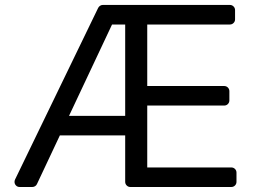

<svg xmlns="http://www.w3.org/2000/svg" viewBox="-20 -747 1030 767"><path d="M38 -20.6Q38 -25.2 40.1 -29.8L372.2 -715.6Q375 -720.9 380 -724.1Q384.9 -727.3 391 -727.3H898.1Q907 -727.3 913 -721.2Q919 -715.2 919 -706.7V-669.7Q919 -661.2 913 -655.2Q907 -649.1 898.1 -649.1H568.2V-403.4H875.4Q884.2 -403.4 890.3 -397.4Q896.3 -391.3 896.3 -382.8V-345.9Q896.3 -337.4 890.3 -331.3Q884.2 -325.3 875.4 -325.3H568.2V-78.1H903.8Q912.6 -78.1 918.7 -72.1Q924.7 -66.1 924.7 -57.5V-20.6Q924.7 -12.1 918.7 -6Q912.6 0 903.8 0H500.7Q492.2 0 486.2 -6Q480.1 -12.1 480.1 -20.6V-206H219.1L127.8 -12.1Q125.4 -6.4 120.2 -3.2Q115.1 0 109 0H58.6Q49.7 0 43.9 -6Q38 -12.1 38 -20.6ZM480.1 -284.1V-649.1H427.6L255.7 -284.1Z"/></svg>

Font: DeltaSans
Style: Regular
Weight: 400
Designer: Rasmus Andersson
Foundry: rsms
Version: Version 3.012